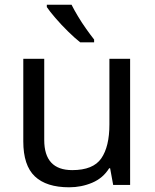

<svg xmlns="http://www.w3.org/2000/svg" viewBox="-20 -786 658 816"><path d="M533 -536V0H461L448 -71H444Q418 -29 372 -9.5Q326 10 274 10Q177 10 128 -36.5Q79 -83 79 -185V-536H168V-191Q168 -63 287 -63Q376 -63 410.5 -113Q445 -163 445 -257V-536ZM284 -766Q295 -744 311.5 -716.5Q328 -689 346.5 -663Q365 -637 380 -618V-606H321Q298 -624 269 -652.5Q240 -681 215.5 -709.5Q191 -738 179 -756V-766Z"/></svg>

Font: Noto Sans Palmyrene
Style: Regular
Weight: 400
Designer: Monotype Design Team
Foundry: Monotype Imaging Inc.
Version: Version 2.001; ttfautohint (v1.8.4.7-5d5b)